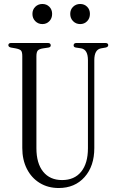

<svg xmlns="http://www.w3.org/2000/svg" viewBox="-20 -936 576 965"><path d="M275 9Q221 9 179.5 -16.5Q138 -42 115 -87.5Q92 -133 92 -192V-654Q92 -675 85.5 -682Q79 -689 58 -693L35 -697Q22 -700 22 -709Q22 -720 37 -720H220Q235 -720 235 -708Q235 -699 224 -697L197 -693Q177 -690 170 -682Q163 -674 163 -653V-191Q163 -115 197 -73Q231 -31 292 -31Q354 -31 388 -73Q422 -115 422 -191V-633Q422 -687 388 -693L361 -697Q350 -699 350 -708Q350 -720 365 -720H509Q524 -720 524 -709Q524 -700 511 -697L488 -693Q454 -687 454 -634V-192Q454 -101 405 -46Q356 9 275 9ZM193 -815Q172 -815 157.5 -829.5Q143 -844 143 -866Q143 -888 157.5 -902Q172 -916 193 -916Q214 -916 228 -902Q242 -888 242 -866Q242 -844 228 -829.5Q214 -815 193 -815ZM383 -815Q362 -815 347.5 -829.5Q333 -844 333 -866Q333 -888 347.5 -902Q362 -916 383 -916Q404 -916 418 -902Q432 -888 432 -866Q432 -844 418 -829.5Q404 -815 383 -815Z"/></svg>

Font: Instrument Serif
Style: Regular
Weight: 400
Designer: Rodrigo Fuenzalida
Foundry: fragTYPE
Version: Version 1.000; ttfautohint (v1.8.4.7-5d5b);gftools[0.9.27]